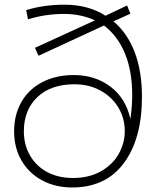

<svg xmlns="http://www.w3.org/2000/svg" viewBox="-20 -807 676 831"><path d="M594.4 -387.8Q594.4 -206.7 516.1 -101.1Q437.8 4.4 292.2 4.4Q220 4.4 162.8 -26.1Q105.6 -56.7 73.3 -111.7Q41.1 -166.7 41.1 -238.9Q41.1 -311.1 73.3 -366.7Q105.6 -422.2 164.4 -452.2Q223.3 -482.2 298.9 -482.2Q391.1 -482.2 457.8 -432.2Q524.4 -382.2 544.4 -292.2Q552.2 -346.7 552.2 -394.4Q552.2 -500 520.6 -576.1Q488.9 -652.2 430 -696.7L146.7 -565.6L131.1 -600L391.1 -718.9Q330 -746.7 257.8 -746.7Q175.6 -746.7 101.1 -723.3L93.3 -763.3Q170 -786.7 258.9 -786.7Q362.2 -786.7 436.7 -738.9L530 -783.3L544.4 -747.8L471.1 -714.4Q531.1 -664.4 562.8 -581.7Q594.4 -498.9 594.4 -387.8ZM520 -238.9Q520 -295.6 492.2 -341.7Q464.4 -387.8 415 -415Q365.6 -442.2 302.2 -442.2Q200 -442.2 141.7 -386.7Q83.3 -331.1 83.3 -238.9Q83.3 -180 110 -133.9Q136.7 -87.8 184.4 -62.2Q232.2 -36.7 295.6 -36.7Q365.6 -36.7 416.7 -65.6Q467.8 -94.4 493.9 -141.1Q520 -187.8 520 -238.9Z"/></svg>

Font: Paperlogy 2 ExtraLight
Style: Regular
Weight: 250
Designer: redesigned by Lee Juim, glyphs from Gmarket Sans & Montserrat
Foundry: PT&
Version: Version 1.001